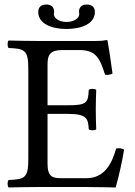

<svg xmlns="http://www.w3.org/2000/svg" viewBox="-20 -826 597 848"><path d="M281 -361H190V-541C190 -585 202 -605 256 -605H331C406 -605 422 -565 444 -496C456 -494 467 -496 477 -501C472 -542 457 -638 455 -646C455 -648 454 -649 451 -649C434 -646 426 -645 402 -645H147C117 -645 58 -646 18 -647C12 -641 12 -620 18 -614C88 -611 105 -606 105 -523V-122C105 -39 88 -34 18 -31C12 -25 12 -4 18 2C55 1 115 0 148 0H363C411 0 491 2 491 2C505 -48 520 -114 528 -165C518 -171 506 -173 493 -170C473 -98 438 -39 362 -39H246C204 -39 190 -55 190 -102V-323H281C366 -323 369 -300 372 -255C378 -249 399 -249 405 -255C404 -281 403 -309 403 -343C403 -371 404 -405 405 -429C399 -435 378 -435 372 -429C369 -374 366 -361 281 -361ZM274 -729C241 -729 218 -746 218 -763C218 -768 219 -774 219 -776C219 -791 209 -806 186 -806C159 -806 149 -792 149 -773C149 -721 208 -698 274 -698C340 -698 399 -721 399 -773C399 -792 389 -806 362 -806C339 -806 329 -791 329 -776C329 -774 330 -768 330 -763C330 -746 307 -729 274 -729Z"/></svg>

Font: Libertinus Serif
Style: Regular
Weight: 400
Designer: Philipp H. Poll, Khaled Hosny
Foundry: Caleb Maclennan
Version: Version 7.050;RELEASE